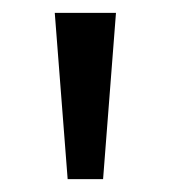

<svg xmlns="http://www.w3.org/2000/svg" viewBox="-20 -734 265 298"><path d="M160 -714H65L85 -456H140Z"/></svg>

Font: Noto Sans EgyptHiero
Style: Regular
Weight: 400
Designer: Monotype Design Team
Foundry: Monotype Imaging Inc.
Version: Version 2.002